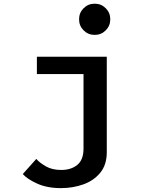

<svg xmlns="http://www.w3.org/2000/svg" viewBox="-20 -800 750 1015"><path d="M480.5 -615.5Q446 -615.5 422 -639.5Q398 -663.5 398 -698Q398 -732.5 422 -756.5Q446 -780.5 480.5 -780.5Q515 -780.5 539 -756.5Q563 -732.5 563 -698Q563 -663.5 539 -639.5Q515 -615.5 480.5 -615.5ZM544.5 -500V5Q544.5 70.5 510.5 112.5Q476.5 154.5 421.2 174.5Q366 194.5 302 194.5Q228.5 194.5 175.2 170Q122 145.5 100.5 120L172 40Q188 59.5 221.8 79Q255.5 98.5 303.5 98.5Q356 98.5 388.8 71.5Q421.5 44.5 421.5 -14V-408.5H175V-500Z"/></svg>

Font: League Mono Medium
Style: Regular
Weight: 500
Width: 6
Designer: Tyler Finck
Foundry: The League of Moveable Type / Tyler Finck
Version: Version 2.300;RELEASE